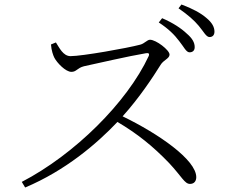

<svg xmlns="http://www.w3.org/2000/svg" viewBox="-20 -833 1040 855"><path d="M778 -650C799 -624 809 -600 824 -600C837 -600 847 -607 847 -623C847 -643 837 -662 811 -684C788 -706 751 -731 702 -752L687 -733C730 -705 757 -678 778 -650ZM865 -718C887 -692 898 -668 913 -668C926 -668 935 -676 935 -692C935 -712 925 -732 898 -754C875 -774 837 -795 788 -813L775 -796C818 -766 844 -743 865 -718ZM207 -635C209 -607 217 -586 222 -576C234 -553 272 -513 298 -513C321 -513 323 -530 354 -538C410 -550 552 -583 630 -596C641 -598 647 -595 642 -583C546 -377 312 -145 77 -23L92 2C272 -74 410 -192 503 -290C591 -238 661 -182 733 -107C790 -46 802 -14 826 -14C845 -14 854 -27 854 -44C854 -121 687 -237 526 -315C601 -398 662 -491 695 -544C708 -566 735 -572 735 -590C735 -610 675 -656 648 -656C635 -656 624 -639 604 -634C548 -619 346 -583 294 -583C261 -583 244 -621 229 -644Z"/></svg>

Font: Noto Serif TC Light
Style: Regular
Weight: 300
Designer: Ryoko NISHIZUKA 西塚涼子 (kana & ideographs); Frank Grießhammer (Latin, Greek & Cyrillic); Wenlong ZHANG 张文龙 (bopomofo); San
Foundry: Adobe
Version: Version 2.001;hotconv 1.1.0;makeotfexe 2.6.0